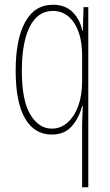

<svg xmlns="http://www.w3.org/2000/svg" viewBox="-20 -608 462 809"><path d="M326 -81Q326 -92 327 -115.5Q328 -139 329 -161H326Q312 -109 281.5 -75Q251 -41 198 -41Q125 -41 85.5 -109Q46 -177 46 -310Q46 -442 86 -515Q126 -588 203 -588Q256 -588 287 -556Q318 -524 327 -478H329L332 -578H352V181H326ZM198 -66Q236 -66 265 -92Q294 -118 310 -162.5Q326 -207 326 -264V-374Q326 -460 292.5 -511Q259 -562 203 -562Q139 -562 105.5 -495.5Q72 -429 72 -310Q72 -184 108 -125Q144 -66 198 -66Z"/></svg>

Font: Noto Sans Tamil UI ExtraCondensed Thin
Style: Regular
Weight: 100
Width: 2
Designer: Jelle Bosma - Monotype Design Team
Foundry: Monotype Imaging Inc.
Version: Version 2.004; ttfautohint (v1.8.4.7-5d5b)